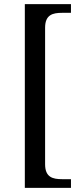

<svg xmlns="http://www.w3.org/2000/svg" viewBox="-20 -780 400 928"><path d="M100 128H323V86H280C235 86 198 77 198 14V-646C198 -709 235 -718 280 -718H323V-760H100Z"/></svg>

Font: Noto Serif Balinese
Style: Regular
Weight: 400
Designer: Monotype Design Team
Foundry: Monotype Imaging Inc.
Version: Version 2.005